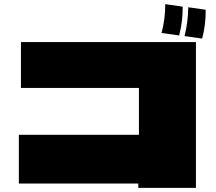

<svg xmlns="http://www.w3.org/2000/svg" viewBox="-20 -929 1040 926"><path d="M861 -897Q862 -826 844 -758L759 -770Q777 -836 777 -909ZM972 -882Q973 -811 955 -743L870 -755Q887 -821 888 -894ZM650 -505H81V-726H925V-23H647V-44H71V-279H650Z"/></svg>

Font: Mantou Sans
Style: Regular
Weight: 400
Designer: Mant0u / artakana
Foundry: Mant0u / artakana
Version: Version 1.001;October 22, 2023;FontCreator 14.0.0.2901 64-bi